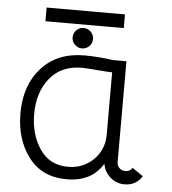

<svg xmlns="http://www.w3.org/2000/svg" viewBox="-51 -739 715 796"><g transform="rotate(5 306.5 -341.0)"><path d="M437 -635H111V-692H437ZM271 -621Q289 -621 301.5 -608.5Q314 -596 314 -578Q314 -561 301.5 -548.5Q289 -536 271 -536Q254 -536 241.5 -548.5Q229 -561 229 -578Q229 -596 241.5 -608.5Q254 -621 271 -621ZM524 -61 569 -30Q544 10 496 10Q462 10 436.5 -12.5Q411 -35 406 -68Q360 10 255 10Q153 10 97 -63.5Q41 -137 41 -246Q41 -363 106.5 -435.5Q172 -508 285 -508Q340 -508 405 -499H460V-80Q460 -64 470.5 -54.5Q481 -45 495 -45Q514 -45 524 -61ZM405 -188V-448Q390 -448 343.5 -452Q297 -456 279 -456Q193 -456 145.5 -397.5Q98 -339 98 -248Q98 -163 139 -102.5Q180 -42 256 -42Q302 -42 337.5 -64.5Q373 -87 391 -124Q405 -152 405 -188Z"/></g></svg>

Font: Bellota
Style: Regular
Weight: 400
Designer: Kemie Guaida
Foundry: Kemie Guaida
Version: Version 1.000;PS 002.000;hotconv 1.0.70;makeotf.lib2.5.58329